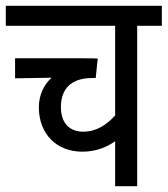

<svg xmlns="http://www.w3.org/2000/svg" viewBox="-20 -642 578 662"><path d="M538 -553V-622H0V-553H377V-244C348 -212 313 -188 267 -188C221 -188 190 -216 190 -273C190 -338 228 -373 298 -373H310L317 -440C310 -441 289 -441 270 -441H32V-372L158 -374C130 -349 114 -313 114 -272C114 -179 176 -119 264 -119C313 -119 350 -136 377 -155V0H453V-553Z"/></svg>

Font: Noto Sans Devanagari UI Condensed
Style: Regular
Weight: 400
Width: 3
Designer: Jelle Bosma - Monotype Design Team
Foundry: Monotype Imaging Inc.
Version: Version 2.004